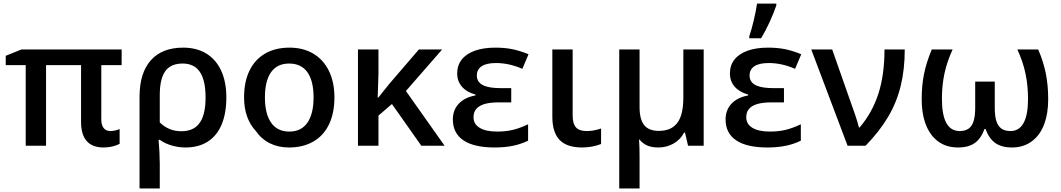

<svg xmlns="http://www.w3.org/2000/svg" viewBox="-20 -819 5964 1079"><path d="M435.5 -134.3V-453.1H238.8V0H124.5V-453.1H12.2V-505.4L100.6 -541H663.6V-453.1H549.3V-147.5Q549.3 -116.2 562.5 -99.4Q575.7 -82.5 600.1 -82.5Q612.8 -82.5 627.2 -85.7Q641.6 -88.9 652.3 -93.8V-10.7Q635.7 -1.5 611.6 4.2Q587.4 9.8 562.5 9.8Q435.5 9.8 435.5 -134.3Z M1009.3 -551.3Q1085.4 -551.3 1139.9 -517.8Q1194.3 -484.4 1223.1 -421.4Q1252 -358.4 1252 -271.5Q1252 -181.6 1225.3 -118.7Q1198.7 -55.7 1147.2 -22.9Q1095.7 9.8 1022.5 9.8Q982.9 9.8 944.6 -1.5Q906.2 -12.7 877.9 -33.2H871.1Q874 -2.4 876 34.9Q877.9 72.3 877.9 100.6V240.2H764.2V-274.9Q764.2 -408.7 827.4 -480Q890.6 -551.3 1009.3 -551.3ZM1093.8 -118.2Q1135.3 -163.1 1135.3 -271.5Q1135.3 -387.7 1088.4 -432.6Q1057.6 -461.9 1005.9 -461.9Q949.2 -461.9 917.5 -429.7Q877.9 -387.2 877.9 -286.1V-130.9Q928.7 -81.5 998 -81.5Q1061.5 -81.5 1093.8 -118.2Z M1418.5 -82Q1385.7 -116.2 1368.7 -164.1Q1351.6 -211.9 1351.6 -271.5Q1351.6 -359.4 1382.1 -422.1Q1412.6 -484.9 1470 -518.1Q1527.3 -551.3 1606.9 -551.3Q1684.6 -551.3 1741.5 -517.1Q1798.3 -482.9 1828.9 -419.7Q1859.4 -356.4 1859.4 -271.5Q1859.4 -183.6 1829.1 -120.4Q1798.8 -57.1 1741.2 -23.7Q1683.6 9.8 1604 9.8Q1543.9 9.8 1496.3 -13.9Q1448.7 -37.6 1418.5 -82ZM1742.2 -271.5Q1742.2 -364.3 1707.5 -413.1Q1672.9 -461.9 1605 -461.9Q1537.6 -461.9 1503.2 -413.1Q1468.8 -364.3 1468.8 -271.5Q1468.8 -179.2 1503.7 -129.4Q1538.6 -79.6 1606 -79.6Q1672.9 -79.6 1707.5 -129.4Q1742.2 -179.2 1742.2 -271.5Z M1991.7 -541H2106.9V-404.3Q2105.5 -338.9 2102.5 -270.5H2106Q2121.1 -289.1 2135.7 -307.6Q2152.8 -328.6 2169.4 -349.6L2334 -541H2464.8L2261.2 -307.6L2478.5 0H2347.7L2182.6 -234.4L2106.9 -169.4V0H1991.7Z M2524.9 -147.9Q2524.9 -200.7 2558.1 -236.1Q2591.3 -271.5 2651.9 -282.7V-287.6Q2602.5 -301.3 2575.9 -332Q2549.3 -362.8 2549.3 -406.2Q2549.3 -451.7 2574.7 -484.1Q2600.1 -516.6 2648.2 -533.9Q2696.3 -551.3 2763.7 -551.3Q2814.9 -551.3 2857.4 -543Q2899.9 -534.7 2950.2 -514.2L2915.5 -432.1Q2841.3 -464.8 2767.6 -464.8Q2713.9 -464.8 2686.8 -446.8Q2659.7 -428.7 2659.7 -394.5Q2659.7 -354 2701.7 -336.9Q2733.9 -323.7 2794.9 -323.7H2853V-243.7H2782.7Q2731.4 -243.7 2699.7 -233.4Q2669.9 -223.6 2655.5 -205.8Q2641.1 -188 2641.1 -160.2Q2641.1 -121.6 2675.8 -100.6Q2710.4 -79.6 2774.9 -79.6Q2820.3 -79.6 2859.9 -88.6Q2899.4 -97.7 2947.8 -120.6V-28.3Q2906.2 -8.3 2861.1 0.7Q2815.9 9.8 2759.8 9.8Q2644 9.8 2584.5 -30.3Q2524.9 -70.3 2524.9 -147.9Z M3084 -163.6V-541H3198.2V-169.9Q3198.2 -123.5 3217 -103Q3235.8 -82.5 3276.9 -82.5Q3296.9 -82.5 3315.9 -85.9Q3335 -89.4 3357.9 -96.7V-9.8Q3336.9 -1 3308.6 4.4Q3280.3 9.8 3251.5 9.8Q3165 9.8 3124.5 -33Q3084 -75.7 3084 -163.6Z M3460 -541H3574.2V-217.3Q3574.2 -148.4 3600.1 -116Q3626 -83.5 3681.6 -83.5Q3738.8 -83.5 3770.5 -111.8Q3795.9 -132.8 3808.1 -172.6Q3820.3 -212.4 3820.3 -272V-541H3934.6V0H3846.7L3829.6 -73.7H3824.2Q3804.2 -34.2 3765.1 -12.2Q3726.1 9.8 3680.2 9.8Q3642.1 9.8 3616.7 -1.5Q3591.3 -12.7 3571.3 -37.1Q3574.2 6.8 3574.2 59.6V240.2H3460Z M4057.6 -147.9Q4057.6 -200.7 4090.8 -236.1Q4124 -271.5 4184.6 -282.7V-287.6Q4135.3 -301.3 4108.6 -332Q4082 -362.8 4082 -406.2Q4082 -451.7 4107.4 -484.1Q4132.8 -516.6 4180.9 -533.9Q4229 -551.3 4296.4 -551.3Q4347.7 -551.3 4390.1 -543Q4432.6 -534.7 4482.9 -514.2L4448.2 -432.1Q4374 -464.8 4300.3 -464.8Q4246.6 -464.8 4219.5 -446.8Q4192.4 -428.7 4192.4 -394.5Q4192.4 -354 4234.4 -336.9Q4266.6 -323.7 4327.6 -323.7H4385.7V-243.7H4315.4Q4264.2 -243.7 4232.4 -233.4Q4202.6 -223.6 4188.2 -205.8Q4173.8 -188 4173.8 -160.2Q4173.8 -121.6 4208.5 -100.6Q4243.2 -79.6 4307.6 -79.6Q4353 -79.6 4392.6 -88.6Q4432.1 -97.7 4480.5 -120.6V-28.3Q4439 -8.3 4393.8 0.7Q4348.6 9.8 4292.5 9.8Q4176.8 9.8 4117.2 -30.3Q4057.6 -70.3 4057.6 -147.9ZM4234.4 -798.8H4342.8V-788.6Q4328.1 -745.1 4305.2 -695.3Q4282.2 -645.5 4257.3 -604H4190.9V-615.7Q4203.1 -650.4 4215.8 -703.9Q4228.5 -757.3 4234.4 -798.8Z M4539.1 -541H4656.7L4786.6 -171.4Q4798.3 -137.2 4807.1 -102.5H4811Q4882.8 -187.5 4916.7 -293.5Q4950.7 -399.4 4950.7 -541H5064.5Q5064.5 -427.7 5041.5 -335Q5018.6 -242.2 4970.2 -160.9Q4921.9 -79.6 4844.2 0H4743.2Z M5232.4 -41Q5196.8 -75.7 5178.2 -131.6Q5159.7 -187.5 5159.7 -261.2Q5159.7 -338.9 5172.9 -403.6Q5186 -468.3 5216.3 -541H5333.5Q5302.2 -473.1 5287.8 -406.5Q5273.4 -339.8 5273.4 -264.2Q5273.4 -172.9 5298.3 -127.7Q5323.2 -82.5 5373.5 -82.5Q5405.3 -82.5 5424.8 -97.2Q5444.3 -111.8 5452.6 -142.6Q5460.4 -170.4 5460.4 -213.4V-360.4H5570.3V-213.4Q5570.3 -168.9 5578.6 -141.1Q5587.4 -111.3 5606.9 -96.9Q5626.5 -82.5 5658.7 -82.5Q5707.5 -82.5 5732.4 -128.2Q5757.3 -173.8 5757.3 -262.7Q5757.3 -337.4 5743.2 -405Q5729 -472.7 5697.3 -541H5814.5Q5844.2 -471.7 5857.4 -405.5Q5870.6 -339.4 5870.6 -261.2Q5870.6 -182.1 5849.1 -123.5Q5827.6 -64.9 5787.1 -31.7Q5738.3 9.8 5667 9.8Q5608.4 9.8 5573 -15.6Q5537.6 -41 5518.6 -94.2H5512.7Q5493.7 -41 5458.3 -15.6Q5422.9 9.8 5364.3 9.8Q5283.2 9.8 5232.4 -41Z"/></svg>

Font: Viking Open Sans Light
Style: Bold
Weight: 600
Foundry: Ascender Corporation
Version: Version 2.001